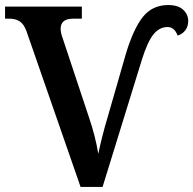

<svg xmlns="http://www.w3.org/2000/svg" viewBox="-20 -740 765 760"><path d="M85 -616Q75 -644 58.5 -655Q42 -666 18 -666H0V-714H304V-666H269Q220 -666 220 -626Q220 -609 229 -586L334 -270Q358 -199 369 -131Q384 -202 404 -269L478 -526Q508 -626 545.5 -673Q583 -720 646 -720Q685 -720 705 -701.5Q725 -683 725 -657Q725 -635 713.5 -620Q702 -605 683 -599Q671 -633 643 -633Q611 -633 587.5 -604Q564 -575 542 -505L386 0H299Z"/></svg>

Font: Noto Serif SemiBold
Style: Regular
Weight: 600
Designer: Monotype Design Team
Foundry: Monotype Imaging Inc.
Version: Version 1.001